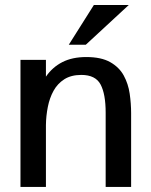

<svg xmlns="http://www.w3.org/2000/svg" viewBox="-20 -735 592 755"><path d="M60.5 0V-499.5H160.6V-433.6Q186 -470.7 225.1 -490.7Q264.2 -510.7 319.3 -510.7Q377.9 -510.7 413.3 -490.7Q448.7 -470.7 466.6 -438Q484.4 -405.3 490 -366.5Q495.6 -327.6 495.6 -290V0H395.5V-292Q395.5 -365.2 375.5 -402.8Q355.5 -440.4 299.8 -440.4Q259.8 -440.4 232.9 -423.3Q206.1 -406.2 190.4 -377.7Q174.8 -349.1 168 -314.2Q161.1 -279.3 160.6 -243.2V0ZM317.4 -559.1H250.5L349.1 -715.3H486.3Z"/></svg>

Font: Pontano Sans SemiBold
Style: Regular
Weight: 600
Designer: Vernon Adams
Foundry: Vernon Adams
Version: Version 2.001